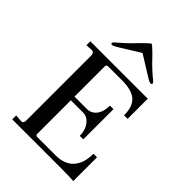

<svg xmlns="http://www.w3.org/2000/svg" viewBox="-238 -929 1038 1038"><g transform="rotate(45 281.5 -409.5)"><path d="M519 3Q496 0 431 0H50V-30L90 -27Q108 -27 108 -49V-548Q108 -557 102.5 -563.5Q97 -570 88 -569L50 -567V-597H472Q487 -597 489 -598V-443H462Q462 -510 428.5 -539.5Q395 -569 320 -569H213Q201 -569 201 -555V-325H295Q329 -325 350 -352Q371 -379 371 -426H398V-195H371Q371 -239 348.5 -268Q326 -297 295 -297H201V-41Q201 -28 213 -28H353Q421 -28 456.5 -67Q492 -106 492 -179H519ZM138 -674Q138 -676 146 -684Q156 -694 163 -699Q194 -726 217 -749L240 -773L264 -797Q290 -822 294 -822Q298 -822 324 -797L348 -773L371 -749Q394 -726 425 -699Q436 -692 443 -684Q450 -677 450 -674Q450 -666 441 -666Q433 -666 413 -678L294 -752L175 -678Q156 -666 147 -666Q138 -666 138 -674Z"/></g></svg>

Font: UnnaRegular
Style: Regular
Weight: 400
Designer: Jorge de Buen Unna
Foundry: Omnibus-Type
Version: Version 2.008;hotconv 1.0.109;makeotfexe 2.5.65596